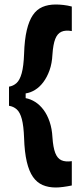

<svg xmlns="http://www.w3.org/2000/svg" viewBox="-20 -722 356 853"><path d="M20 -252V-337Q39 -340 53.5 -353Q68 -366 76.5 -397Q85 -428 87 -483Q89 -546 99 -588Q109 -630 126 -655Q143 -680 168.5 -691Q194 -702 228 -702Q243 -702 261.5 -700Q280 -698 299 -693V-584Q271 -589 253 -581Q235 -573 225.5 -549Q216 -525 213 -480Q211 -440 200 -409.5Q189 -379 172.5 -357Q156 -335 135.5 -322.5Q115 -310 94 -307V-286Q116 -282 136.5 -269Q157 -256 173.5 -234Q190 -212 200.5 -181Q211 -150 213 -112Q216 -67 225.5 -42.5Q235 -18 253 -10Q271 -2 299 -6V102Q280 106 261 108.5Q242 111 228 111Q195 111 169.5 100Q144 89 126.5 64Q109 39 99 -3.5Q89 -46 87 -109Q85 -163 77 -193Q69 -223 54.5 -236Q40 -249 20 -252Z"/></svg>

Font: Bricolage Grotesque 24pt SemiCondensed
Style: Bold
Weight: 700
Width: 4
Designer: Mathieu Triay
Foundry: Atelier Triay
Version: Version 1.001;gftools[0.9.33.dev8+g029e19f]